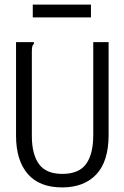

<svg xmlns="http://www.w3.org/2000/svg" viewBox="-20 -807 540 838"><path d="M50 -215V-623H128V-616Q122 -610 120.5 -603Q119 -596 119 -579V-214Q119 -134 150 -91Q181 -48 252 -48Q324 -48 355.5 -91Q387 -134 387 -217V-623H454V-218Q454 -103 400.5 -46Q347 11 251 11Q152 11 101 -48Q50 -107 50 -215ZM123 -787H377V-731H123Z"/></svg>

Font: Vazir Code
Style: Code
Weight: 400
Foundry: DejaVu fonts team - Redesigned by Saber Rastikerdar
Version: Version 1.1.2